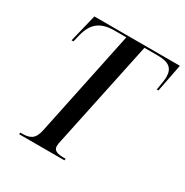

<svg xmlns="http://www.w3.org/2000/svg" viewBox="-164 -848 948 982"><g transform="rotate(30 309.5 -357.0)"><path d="M82 0H349L351 -10H342C303 -10 279 -17 279 -44C279 -54 281 -66 285 -82L416 -703H494C560 -703 588 -682 588 -629C588 -612 583 -585 577 -550H587L619 -714H114L74 -550H85L96 -595C116 -671 159 -703 239 -703H309L178 -77C166 -20 137 -10 93 -10H83Z"/></g></svg>

Font: Noto Serif Display Condensed Medium
Style: Italic
Weight: 500
Width: 3
Italic angle: -12°
Designer: Monotype Design Team
Foundry: Monotype Imaging Inc.
Version: Version 2.009